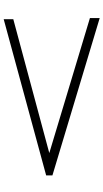

<svg xmlns="http://www.w3.org/2000/svg" viewBox="220 -827 560 1040"><g transform="rotate(-90 500.0 -307.0)"><path d="M922 -47 70 -303V-337L916 -567V-515L191 -320L922 -100Z"/></g></svg>

Font: Inconsolata UltraExpanded Light
Style: Regular
Weight: 300
Width: 9
Monospace: yes
Designer: Raph Levien, Cyreal, Brenton Simpson
Foundry: Raph Levien, Cyreal, Google
Version: Version 3.001; ttfautohint (v1.8.2.53-6de2)